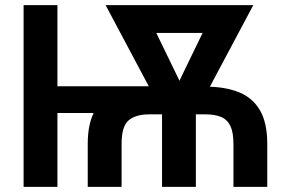

<svg xmlns="http://www.w3.org/2000/svg" viewBox="-20 -731 1121 751"><path d="M591.3 -393.6V-289.1H159.2V-393.6ZM204.6 -710.9V0H72.3V-710.9ZM455.6 0H323.2V-168.5Q323.2 -250.5 352.1 -299.6Q380.9 -348.6 434.8 -370.4Q488.8 -392.1 564.5 -392.1H783.7Q859.9 -392.1 914.1 -370.4Q968.3 -348.6 996.8 -299.6Q1025.4 -250.5 1025.4 -168.5V0H893.1V-168.5Q893.1 -213.4 881.1 -238.3Q869.1 -263.2 845 -273.4Q820.8 -283.7 783.7 -283.7H564.5Q509.8 -283.7 482.7 -259.8Q455.6 -235.8 455.6 -168.5ZM855 -710.9V-602.1H512.7V-710.9ZM647 -343.3 825.2 -710.9H970.7L740.2 -277.8H666ZM538.6 -710.9 718.8 -339.4 697.8 -277.8H623.5L393.1 -710.9ZM746.1 -372.6V0H613.8V-372.6Z"/></svg>

Font: Roboto SemiCondensed SemiBold
Style: Regular
Weight: 600
Width: 4
Designer: Christian Robertson
Foundry: Google
Version: Version 3.009; 2024